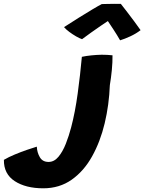

<svg xmlns="http://www.w3.org/2000/svg" viewBox="-289 -726 761 1012"><path d="M-61 266.5Q-153 266.5 -211.2 228.8Q-269.5 191 -268.5 116.5Q-244 102 -211.5 88.5Q-179 75 -147.8 64.2Q-116.5 53.5 -95 47Q-93.5 78 -79 102.8Q-64.5 127.5 -33 127.5Q-3.5 127.5 19 100.5Q41.5 73.5 58 31.5Q74.5 -10.5 86 -54.5Q107 -134 120.5 -233.2Q134 -332.5 142.5 -426.5Q165.5 -431.5 193 -434.2Q220.5 -437 247 -437.5Q277 -437.5 304 -434.5Q304.5 -398.5 300.5 -357.2Q296.5 -316 290 -277.5Q286 -173.5 262.8 -76.2Q239.5 21 196.2 98.5Q153 176 88.8 221.2Q24.5 266.5 -61 266.5ZM348 -705.5Q362 -687.5 381.2 -662.8Q400.5 -638 419.2 -612.5Q438 -587 452 -567Q428 -548.5 397.8 -534.5Q367.5 -520.5 344 -513.5Q329 -540 309 -570.5Q289 -601 279.5 -615Q265.5 -606 241.5 -589.5Q217.5 -573 191 -554.2Q164.5 -535.5 143.5 -519.5Q131 -523.5 112.2 -534.2Q93.5 -545 75.8 -558.2Q58 -571.5 48.5 -583Q84.5 -606.5 124.5 -631.5Q164.5 -656.5 198 -676.5Q231.5 -696.5 247.5 -704.5Q256 -705 276 -705.2Q296 -705.5 316.5 -705.8Q337 -706 348 -705.5Z"/></svg>

Font: Grandstander
Style: Bold Italic
Weight: 700
Italic angle: -15°
Designer: Tyler Finck
Foundry: Etcetera Type Co
Version: Version 1.200; ttfautohint (v1.8.3)